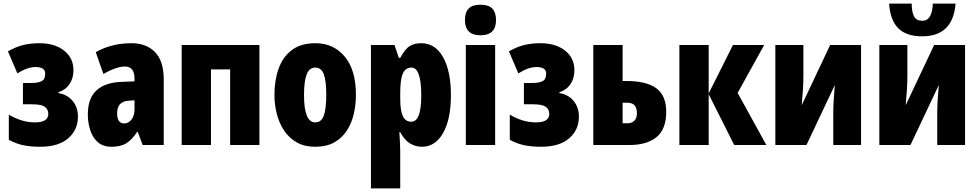

<svg xmlns="http://www.w3.org/2000/svg" viewBox="-20 -802 5409 1062"><path d="M196.8 -563Q282.7 -563 334.5 -522.2Q386.2 -481.4 386.2 -413.1Q386.2 -368.7 364.3 -336.4Q342.3 -304.2 303.2 -292V-287.1Q353.5 -278.8 382.3 -243.2Q411.1 -207.5 411.1 -157.2Q411.1 -83.5 357.2 -36.9Q303.2 9.8 202.1 9.8Q150.9 9.8 110.6 1.7Q70.3 -6.3 28.8 -28.8V-168Q100.6 -125 172.9 -125Q247.1 -125 247.1 -171.9Q247.1 -196.8 228 -210.9Q209 -225.1 158.2 -225.1H106.9V-342.8H147.9Q192.4 -342.8 211.2 -353.5Q230 -364.3 230 -395Q230 -431.2 176.8 -431.2Q130.9 -431.2 76.2 -396L23.9 -518.1Q72.8 -545.4 113.5 -554.2Q154.3 -563 196.8 -563Z M707 -563Q789.6 -563 837.6 -513.7Q885.7 -464.4 885.7 -362.8V0H769L741.7 -73.2H738.8Q711.9 -31.2 680.4 -10.7Q648.9 9.8 596.7 9.8Q549.3 9.8 520.5 -16.1Q491.7 -42 478.8 -83Q465.8 -124 465.8 -168.9Q465.8 -257.8 513.4 -301.8Q561 -345.7 651.9 -349.1L724.1 -352.1V-366.2Q724.1 -434.1 670.9 -434.1Q624.5 -434.1 551.8 -393.1L509.8 -513.2Q550.3 -537.1 600.1 -550Q649.9 -563 707 -563ZM724.1 -247.1 693.8 -245.1Q627.9 -242.2 627.9 -175.8Q627.9 -119.1 667 -119.1Q690.9 -119.1 707.5 -140.9Q724.1 -162.6 724.1 -198.2Z M1415 -553.2V0H1252.9V-418H1147V0H984.9V-553.2Z M1948.7 -277.8Q1948.7 -224.6 1937.3 -173.6Q1925.8 -122.6 1899.4 -81.1Q1873 -39.6 1829.8 -14.9Q1786.6 9.8 1722.7 9.8Q1664.1 9.8 1621.6 -14.4Q1579.1 -38.6 1551.8 -79.3Q1524.4 -120.1 1511.2 -171.6Q1498 -223.1 1498 -277.8Q1498 -357.4 1521 -422.1Q1543.9 -486.8 1594 -524.9Q1644 -563 1724.6 -563Q1825.2 -563 1887 -488.8Q1948.7 -414.6 1948.7 -277.8ZM1661.6 -275.9Q1661.6 -125 1723.6 -125Q1757.8 -125 1771.2 -163.1Q1784.7 -201.2 1784.7 -277.8Q1784.7 -353.5 1771.2 -390.9Q1757.8 -428.2 1723.6 -428.2Q1691.4 -428.2 1676.5 -391.1Q1661.6 -354 1661.6 -275.9Z M2310.1 -563Q2387.2 -563 2430.7 -486.1Q2474.1 -409.2 2474.1 -274.9Q2474.1 -142.6 2430.9 -66.4Q2387.7 9.8 2314 9.8Q2276.9 9.8 2246.8 -9.3Q2216.8 -28.3 2193.8 -70.8H2189Q2191.4 -33.7 2192.6 -7.1Q2193.8 19.5 2193.8 35.2V240.2H2031.7V-553.2H2162.1L2186 -481.9H2193.8Q2221.7 -532.7 2247.3 -547.9Q2272.9 -563 2310.1 -563ZM2255.9 -428.2Q2223.1 -428.2 2208.5 -395.8Q2193.8 -363.3 2193.8 -288.1V-255.9Q2193.8 -189.9 2208.3 -159.4Q2222.7 -128.9 2254.9 -128.9Q2310.1 -128.9 2310.1 -272.9Q2310.1 -428.2 2255.9 -428.2Z M2637.7 -775.9Q2682.6 -775.9 2703.1 -754.4Q2723.6 -732.9 2723.6 -690.9Q2723.6 -606.9 2637.7 -606.9Q2551.8 -606.9 2551.8 -690.9Q2551.8 -733.9 2572.3 -754.9Q2592.8 -775.9 2637.7 -775.9ZM2718.8 -553.2V0H2556.6V-553.2Z M2967.8 -563Q3053.7 -563 3105.5 -522.2Q3157.2 -481.4 3157.2 -413.1Q3157.2 -368.7 3135.3 -336.4Q3113.3 -304.2 3074.2 -292V-287.1Q3124.5 -278.8 3153.3 -243.2Q3182.1 -207.5 3182.1 -157.2Q3182.1 -83.5 3128.2 -36.9Q3074.2 9.8 2973.1 9.8Q2921.9 9.8 2881.6 1.7Q2841.3 -6.3 2799.8 -28.8V-168Q2871.6 -125 2943.8 -125Q3018.1 -125 3018.1 -171.9Q3018.1 -196.8 2999 -210.9Q2980 -225.1 2929.2 -225.1H2877.9V-342.8H2918.9Q2963.4 -342.8 2982.2 -353.5Q3001 -364.3 3001 -395Q3001 -431.2 2947.8 -431.2Q2901.9 -431.2 2847.2 -396L2794.9 -518.1Q2843.8 -545.4 2884.5 -554.2Q2925.3 -563 2967.8 -563Z M3423.8 -354H3444.8Q3555.2 -354 3610.1 -314Q3665 -273.9 3665 -183.1Q3665 -87.9 3611.8 -43.9Q3558.6 0 3461.9 0H3261.7V-553.2H3423.8ZM3502.9 -174.8Q3502.9 -203.6 3490.5 -218.8Q3478 -233.9 3448.7 -233.9H3423.8V-120.1H3450.7Q3475.1 -120.1 3489 -134.5Q3502.9 -148.9 3502.9 -174.8Z M4034.2 -553.2H4207L4060.1 -288.1L4218.8 0H4041L3899.9 -280.8V0H3737.8V-553.2H3899.9V-285.2Z M4423.8 -553.2V-390.1Q4423.8 -348.6 4421.6 -311.3Q4419.4 -273.9 4414.6 -220.2L4571.8 -553.2H4742.7V0H4588.9V-173.8Q4588.9 -212.9 4591.6 -251.7Q4594.2 -290.5 4597.7 -332L4440.9 0H4268.6V-553.2Z M4999 -553.2V-390.1Q4999 -348.6 4996.8 -311.3Q4994.6 -273.9 4989.7 -220.2L5147 -553.2H5317.9V0H5164.1V-173.8Q5164.1 -212.9 5166.7 -251.7Q5169.4 -290.5 5172.9 -332L5016.1 0H4843.8V-553.2ZM5265.6 -782.2Q5251 -601.1 5081.1 -601.1Q4991.7 -601.1 4947.5 -646.7Q4903.3 -692.4 4897.9 -782.2H5022.9Q5022.9 -734.9 5036.1 -710.9Q5049.3 -687 5081.1 -687Q5136.7 -687 5139.6 -782.2Z"/></svg>

Font: Open Sans Condensed ExtraBold
Style: Regular
Weight: 800
Width: 3
Designer: Monotype Design Team
Foundry: Monotype Imaging Inc.
Version: Version 3.000; ttfautohint (v1.8.4)